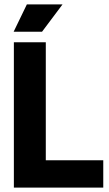

<svg xmlns="http://www.w3.org/2000/svg" viewBox="-20 -852 497 872"><path d="M43 0V-660H188V-124H449V0ZM171 -708H42L102 -832H264Z"/></svg>

Font: Bricolage Grotesque 48pt Bricolage Grotesque 48pt Regular
Style: Bold
Weight: 700
Designer: Mathieu Triay
Foundry: Atelier Triay
Version: Version 1.000; ttfautohint (v1.8.4.7-5d5b);gftools[0.9.32]